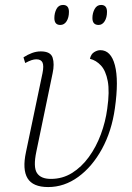

<svg xmlns="http://www.w3.org/2000/svg" viewBox="-20 -747 535 777"><path d="M175 10Q113 10 91.5 -25.5Q70 -61 85 -131L152 -451Q158 -481 152 -494Q146 -507 127 -507Q118 -507 107.5 -503.5Q97 -500 82 -492L75 -515Q92 -526 109.5 -532.5Q127 -539 145 -539Q185 -539 193 -513.5Q201 -488 193 -451L127 -133Q114 -71 129.5 -47Q145 -23 186 -23Q233 -23 271.5 -47Q310 -71 339.5 -111.5Q369 -152 388 -203Q407 -254 414 -307Q424 -377 416 -419Q408 -461 388.5 -482Q369 -503 344 -509Q348 -528 361 -536Q374 -544 386 -544Q429 -544 445 -483Q461 -422 445 -309Q432 -216 392.5 -144Q353 -72 296.5 -31Q240 10 175 10ZM379 -646Q354 -646 354 -674Q354 -694 363 -710.5Q372 -727 389 -727Q413 -727 413 -699Q413 -676 403.5 -661Q394 -646 379 -646ZM224 -646Q200 -646 200 -674Q200 -694 208.5 -710.5Q217 -727 235 -727Q259 -727 259 -699Q259 -676 249.5 -661Q240 -646 224 -646Z"/></svg>

Font: Noto Serif SemiCondensed ExtraLight
Style: Italic
Weight: 200
Width: 4
Italic angle: -12°
Designer: Monotype Design Team
Foundry: Monotype Imaging Inc.
Version: Version 2.013